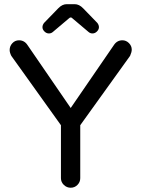

<svg xmlns="http://www.w3.org/2000/svg" viewBox="-20 -877 664 903"><path d="M179.7 -749Q179.7 -759.8 187.5 -769.5L253.9 -837.9Q272.5 -857.4 293.9 -857.4H331.1Q352.5 -857.4 371.1 -837.9L437.5 -769.5Q445.3 -759.8 445.3 -749Q445.3 -738.3 436 -729Q426.8 -719.7 415 -719.7Q404.3 -719.7 396.5 -726.6L320.3 -791Q317.4 -794.9 312.5 -794.9Q308.6 -794.9 304.7 -791L228.5 -726.6Q220.7 -719.7 210 -719.7Q198.2 -719.7 189 -729Q179.7 -738.3 179.7 -749ZM266.6 -39.1V-288.1L33.2 -614.3Q25.4 -629.9 25.4 -641.6Q25.4 -660.2 38.1 -673.8Q50.8 -687.5 69.3 -687.5Q94.7 -687.5 109.4 -665L312.5 -369.1L515.6 -665Q530.3 -687.5 555.7 -687.5Q573.2 -687.5 586.4 -674.3Q599.6 -661.1 599.6 -643.6Q599.6 -631.8 591.8 -614.3L357.4 -288.1V-39.1Q357.4 -20.5 344.2 -7.3Q331.1 5.9 312.5 5.9Q293.9 5.9 280.3 -7.3Q266.6 -20.5 266.6 -39.1Z"/></svg>

Font: jf-openhuninn-1.0
Style: Regular
Weight: 400
Designer: [Kosugi Maru]
      Designed by Motoya company      

      [Varela Round]
      Joe Prince(Latin component); Avraham Co
Foundry: justfont CO.,LTD.
Version: 1.0